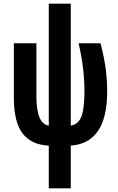

<svg xmlns="http://www.w3.org/2000/svg" viewBox="-20 -779 640 1039"><path d="M363 240V9Q560 -5 560 -283Q560 -345 552 -406.5Q544 -468 524 -545H405Q437 -413 437 -285Q437 -191 420.5 -148.5Q404 -106 363 -99V-759H244V-99Q177 -109 177 -258V-545H55V-251Q55 -118 102.5 -56.5Q150 5 244 9V240Z"/></svg>

Font: Noto Sans Mono UI
Style: Bold
Weight: 700
Designer: Monotype Design team
Foundry: Monotype Imaging Inc.
Version: 1.000